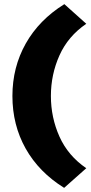

<svg xmlns="http://www.w3.org/2000/svg" viewBox="-20 -722 440 928"><path d="M290 186Q168 110 104 -4Q40 -118 40 -258Q40 -397 104.5 -511.5Q169 -626 291 -702L397 -607Q309 -547 267.5 -454.5Q226 -362 226 -258Q226 -154 267.5 -61.5Q309 31 397 91Z"/></svg>

Font: Lexend Deca ExtraBold
Style: Regular
Weight: 800
Designer: Bonnie Shaver-Troup, Thomas Jockin
Foundry: Lexend
Version: Version 1.008; ttfautohint (v1.8.4.7-5d5b)